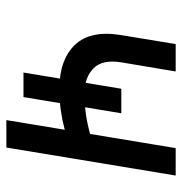

<svg xmlns="http://www.w3.org/2000/svg" viewBox="-4 -582 586 619"><g transform="rotate(90 289.5 -273.0)"><path d="M268.1 -170.9Q173.3 -170.9 125.2 -220.9Q77.1 -271 93.8 -371.1L122.6 -545.9H210.9L181.6 -371.1Q171.4 -310.1 200.7 -281Q230 -252 281.7 -252Q334.5 -252 378.7 -261.7Q422.9 -271.5 468.8 -286.6L455.1 -205.6Q425.3 -195.3 395.8 -187.5Q366.2 -179.7 335 -175.3Q303.7 -170.9 268.1 -170.9ZM367.7 0 458 -545.9H546.4L456.1 0ZM214.4 -55.2 266.6 -370.6H345.7L293.5 -55.2Z"/></g></svg>

Font: Inter
Style: Italic
Weight: 400
Italic angle: -9.3988°
Designer: Rasmus Andersson
Foundry: rsms
Version: Version 4.001;git-66647c0bb